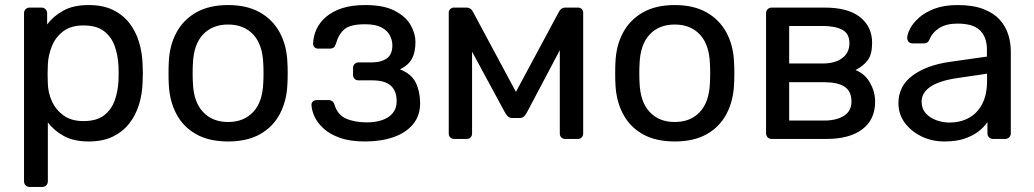

<svg xmlns="http://www.w3.org/2000/svg" viewBox="-20 -550 4091 760"><path d="M98 190Q87.8 190 81.4 183.6Q75.1 177.3 75.1 167.1V-497.1Q75.1 -507.3 81.4 -513.6Q87.8 -520 98 -520H143.7Q153.9 -520 160.2 -513.6Q166.6 -507.3 166.6 -497.1V-453.2Q191.2 -486.3 231 -508.2Q270.7 -530 330.9 -530Q387.1 -530 426.5 -511Q465.9 -492 491.6 -459.2Q517.2 -426.4 530.2 -384.1Q543.1 -341.7 544.5 -294.1Q545.5 -277.8 545.5 -260Q545.5 -242.2 544.5 -225.7Q543.3 -178.9 530.4 -136.6Q517.4 -94.3 491.8 -61.4Q466.1 -28.6 426.6 -9.3Q387.1 10 330.9 10Q272.6 10 233.3 -11.3Q194.1 -32.6 169.4 -65.4V167.1Q169.4 177.3 163.1 183.6Q156.7 190 146.5 190ZM310.4 -70.7Q361.9 -70.7 391.4 -93.1Q420.9 -115.6 434 -152.1Q447 -188.7 449 -231.1Q450.4 -260 449 -288.9Q447 -331.3 434 -367.9Q420.9 -404.4 391.4 -426.9Q361.9 -449.3 310.4 -449.3Q260.7 -449.3 230.2 -426.1Q199.7 -402.8 185.5 -367.5Q171.2 -332.1 169.4 -295.4Q168.4 -279.1 168.4 -256.9Q168.4 -234.7 169.4 -218.2Q170.4 -182.7 185.7 -148.9Q200.9 -115.2 231.7 -92.9Q262.6 -70.7 310.4 -70.7Z M882.9 10Q807.1 10 755.9 -19.1Q704.7 -48.1 677.7 -99.8Q650.7 -151.4 648.1 -217.1Q647.1 -233.6 647.1 -260.1Q647.1 -286.6 648.1 -302.9Q650.7 -369.6 678.2 -420.7Q705.6 -471.9 756.8 -500.9Q808.1 -530 882.9 -530Q957.7 -530 1008.9 -500.9Q1060.1 -471.9 1087.6 -420.7Q1115.1 -369.6 1117.6 -302.9Q1118.8 -286.6 1118.8 -260.1Q1118.8 -233.6 1117.6 -217.1Q1115.1 -151.4 1088.1 -99.8Q1061.1 -48.1 1009.8 -19.1Q958.6 10 882.9 10ZM882.9 -67.1Q945.2 -67.1 982.3 -106.8Q1019.3 -146.4 1022.1 -222.1Q1023.1 -237.1 1023.1 -260Q1023.1 -282.9 1022.1 -297.9Q1019.3 -374 982.3 -413.4Q945.2 -452.9 882.9 -452.9Q820.7 -452.9 783.6 -413.4Q746.4 -374 743.6 -297.9Q742.6 -282.9 742.6 -260Q742.6 -237.1 743.6 -222.1Q746.4 -146.4 783.6 -106.8Q820.7 -67.1 882.9 -67.1Z M1425.2 10Q1365.9 10 1325.5 -4.4Q1285.2 -18.7 1260.8 -41.3Q1236.3 -63.9 1225 -88.5Q1213.8 -113.2 1213 -134.4Q1212.6 -143 1218.6 -148.4Q1224.6 -153.8 1233.1 -153.8H1279.7Q1289.4 -153.8 1295.2 -149.4Q1301.1 -145 1304.4 -134.5Q1316.1 -95.6 1349.9 -80.6Q1383.7 -65.6 1432.9 -65.6Q1465 -65.6 1491.9 -74.4Q1518.8 -83.2 1534.4 -101.9Q1550.1 -120.6 1550.1 -149.1Q1550.1 -190.1 1526.8 -211Q1503.4 -231.9 1453.9 -231.9H1399.3Q1389.5 -231.9 1383.5 -238.1Q1377.5 -244.3 1377.5 -253.9V-280.9Q1377.5 -290.5 1383.5 -296.7Q1389.5 -302.9 1399.3 -302.9H1448.2Q1489.1 -302.9 1511.1 -318.8Q1533.1 -334.7 1533.1 -370.3Q1533.1 -391.3 1523 -410.3Q1512.9 -429.3 1489.6 -441.7Q1466.2 -454 1424.8 -454Q1366.8 -454 1343.5 -434.3Q1320.2 -414.7 1309.7 -376.8Q1306.4 -366.3 1300.6 -361.9Q1294.7 -357.5 1285 -357.5H1239.5Q1230.9 -357.5 1225.1 -362.9Q1219.3 -368.3 1219.4 -376.9Q1220.2 -407.1 1232.8 -434.3Q1245.4 -461.4 1270.6 -483.3Q1295.9 -505.1 1334.3 -517.6Q1372.7 -530 1425.2 -530Q1499.7 -530 1543.2 -507Q1586.7 -484.1 1605.6 -450.6Q1624.5 -417.1 1624.5 -384.1Q1624.5 -345.1 1611.5 -319.2Q1598.6 -293.3 1563.2 -275.4Q1608.4 -257.8 1625.3 -223.8Q1642.2 -189.7 1643 -144.9Q1643.8 -93.4 1615.7 -59.1Q1587.5 -24.7 1538.1 -7.3Q1488.6 10 1425.2 10Z M1777.9 0Q1768.3 0 1762.3 -6Q1756.3 -12 1756.3 -21.6V-500.8Q1756.3 -508.8 1762.7 -514.4Q1769.1 -520 1776.3 -520H1827Q1842.9 -520 1851.7 -504.1L2022.2 -186.3L2192.8 -504.1Q2201.6 -520 2217.5 -520H2268.2Q2276.4 -520 2282.4 -514.4Q2288.4 -508.8 2288.4 -500.8V-21.6Q2288.4 -12 2282.4 -6Q2276.4 0 2266.6 0H2217.6Q2207.8 0 2201.8 -6Q2195.9 -12 2195.9 -21.6V-420.5L2230.8 -417.3L2067.9 -109.1Q2062.9 -99.3 2056.1 -91Q2049.3 -82.8 2035.2 -82.8H2009.2Q1995.6 -82.8 1988.6 -90.9Q1981.6 -99.1 1976.4 -109.1L1818 -402.1L1848.6 -405.1V-21.6Q1848.6 -12 1842.6 -6Q1836.6 0 1826.9 0Z M2650.9 10Q2575.1 10 2523.9 -19.1Q2472.7 -48.1 2445.7 -99.8Q2418.7 -151.4 2416.1 -217.1Q2415.1 -233.6 2415.1 -260.1Q2415.1 -286.6 2416.1 -302.9Q2418.7 -369.6 2446.2 -420.7Q2473.6 -471.9 2524.8 -500.9Q2576.1 -530 2650.9 -530Q2725.7 -530 2776.9 -500.9Q2828.1 -471.9 2855.6 -420.7Q2883.1 -369.6 2885.6 -302.9Q2886.8 -286.6 2886.8 -260.1Q2886.8 -233.6 2885.6 -217.1Q2883.1 -151.4 2856.1 -99.8Q2829.1 -48.1 2777.8 -19.1Q2726.6 10 2650.9 10ZM2650.9 -67.1Q2713.2 -67.1 2750.3 -106.8Q2787.3 -146.4 2790.1 -222.1Q2791.1 -237.1 2791.1 -260Q2791.1 -282.9 2790.1 -297.9Q2787.3 -374 2750.3 -413.4Q2713.2 -452.9 2650.9 -452.9Q2588.7 -452.9 2551.6 -413.4Q2514.4 -374 2511.6 -297.9Q2510.6 -282.9 2510.6 -260Q2510.6 -237.1 2511.6 -222.1Q2514.4 -146.4 2551.6 -106.8Q2588.7 -67.1 2650.9 -67.1Z M3035.2 0Q3025 0 3018.6 -6.4Q3012.3 -12.7 3012.3 -22.9V-497.1Q3012.3 -507.3 3018.6 -513.6Q3025 -520 3035.2 -520H3243.4Q3337.1 -520 3384.6 -482.1Q3432.1 -444.1 3432.1 -380.3Q3432.1 -335.3 3415.1 -312.1Q3398 -288.9 3366.6 -272.7Q3404.6 -257.3 3424.3 -221.7Q3444 -186 3444 -147.6Q3444 -76.4 3393.2 -38.2Q3342.5 0 3251.2 0ZM3103.8 -72.8H3242.9Q3290.7 -72.8 3320.6 -91.6Q3350.4 -110.4 3350.4 -148.2Q3350.4 -188.4 3323.4 -206.5Q3296.4 -224.6 3242.9 -224.6H3103.8ZM3103.8 -298.7H3237.2Q3285.2 -298.7 3313.8 -319.9Q3342.3 -341.2 3342.3 -378.9Q3342.3 -417.5 3313.7 -432.3Q3285.1 -447.2 3237.2 -447.2H3103.8Z M3718.1 10Q3668.4 10 3627.3 -10.2Q3586.1 -30.4 3561.2 -64.3Q3536.3 -98.3 3536.3 -140.9Q3536.3 -209.8 3592.2 -250.9Q3648 -292 3738.3 -304.9L3886.5 -326V-354.6Q3886.5 -402.6 3859.3 -429.6Q3832 -456.6 3770.4 -456.6Q3725.5 -456.6 3697.9 -438.9Q3670.3 -421.3 3658.7 -392.6Q3652.6 -378.3 3638 -378.3H3593.1Q3581.5 -378.3 3576.2 -384.7Q3570.9 -391.1 3571.1 -400.3Q3571.3 -415.3 3582.7 -437.1Q3594 -458.9 3617.8 -480.1Q3641.6 -501.3 3679.3 -515.6Q3717 -530 3770.7 -530Q3831.4 -530 3872.2 -514.3Q3912.9 -498.6 3936.6 -472.7Q3960.2 -446.8 3970.7 -414Q3981.1 -381.3 3981.1 -347.3V-22.9Q3981.1 -12.7 3974.7 -6.4Q3968.3 0 3958.1 0H3911.5Q3901.3 0 3894.9 -6.4Q3888.6 -12.7 3888.6 -22.9V-66.4Q3876.2 -48 3854.3 -30.7Q3832.4 -13.3 3799.3 -1.7Q3766.2 10 3718.1 10ZM3739.2 -64.9Q3780.3 -64.9 3813.9 -82.6Q3847.5 -100.4 3867.3 -137.4Q3887.1 -174.4 3887.1 -230.4V-258.3L3771.2 -241.2Q3699.7 -231.1 3663.9 -207.3Q3628.1 -183.5 3628.1 -148.1Q3628.1 -120 3644.3 -101.7Q3660.6 -83.4 3686.2 -74.2Q3711.7 -64.9 3739.2 -64.9Z"/></svg>

Font: Rubik Light
Style: Regular
Weight: 300
Designer: Hubert and Fischer
Foundry: Hubert and Fischer
Version: Version 2.300;gftools[0.9.30]